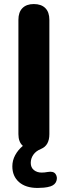

<svg xmlns="http://www.w3.org/2000/svg" viewBox="-20 -733 335 949"><path d="M166 196Q107 196 74 167Q41 138 41 89Q41 60 55 34Q69 8 93 -12Q71 -31 71 -70V-635Q71 -673 91 -693Q111 -713 147 -713Q184 -713 204 -693Q224 -673 224 -635V-70Q224 -14 183 3Q158 13 145 31.5Q132 50 132 72Q132 95 147.5 107.5Q163 120 186 120Q200 120 216 117Q244 112 254.5 127Q265 142 259 161Q253 180 230 188Q214 193 197 194.5Q180 196 166 196Z"/></svg>

Font: Chiron GoRound TC
Style: Bold
Weight: 700
Designer: Ryoko NISHIZUKA 西塚涼子 (kana, bopomofo & ideographs); Paul D. Hunt (Latin, Greek & Cyrillic); Sandoll Communications 산돌커뮤니
Foundry: Adobe
Version: Version 1.000;hotconv 1.1.1;makeotfexe 2.6.0